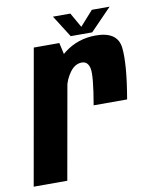

<svg xmlns="http://www.w3.org/2000/svg" viewBox="-108 -775 661 836"><g transform="rotate(-10 222.0 -357.0)"><path d="M291.5 -303.5H439.5Q465.5 -453.5 457.8 -527.5Q450 -601.5 353 -601.5Q274.5 -601.5 214 -555.5Q153.5 -509.5 138.5 -422L191.5 -399.5Q198 -434.5 220.2 -465.2Q242.5 -496 273 -496Q300 -496 306.8 -463Q313.5 -430 291.5 -303.5ZM-27 0H121.5L211.5 -507.5L191.5 -596.5H78.5ZM245.5 -617.5H340.5L434.5 -714.5H356L298 -649.5L261 -714.5H184Z"/></g></svg>

Font: Anybody Condensed
Style: Bold Italic
Weight: 700
Width: 3
Italic angle: -10°
Version: Version 1.113;gftools[0.9.25]